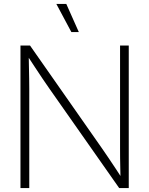

<svg xmlns="http://www.w3.org/2000/svg" viewBox="-20 -960 762 980"><path d="M84.5 0V-727.5H133.3L501 -202.1Q516.6 -179.7 533.7 -154.3Q550.8 -128.9 568.6 -102.1Q586.4 -75.2 604 -47.9L595.2 -43.5Q594.7 -69.8 594 -98.4Q593.3 -127 593 -154.5Q592.8 -182.1 592.8 -204.6V-727.5H637.2V0H588.4L232.4 -507.3Q215.8 -530.8 197.8 -557.6Q179.7 -584.5 159.7 -615Q139.6 -645.5 117.2 -679.7L126.5 -685.5Q127 -649.9 127.7 -618.2Q128.4 -586.4 128.9 -558.6Q129.4 -530.8 129.4 -507.8V0ZM344.2 -796.4 267.6 -939.9H318.4L382.3 -796.4Z"/></svg>

Font: Inter 28pt ExtraLight
Style: Regular
Weight: 250
Designer: Rasmus Andersson
Foundry: rsms
Version: Version 4.001;git-66647c0bb